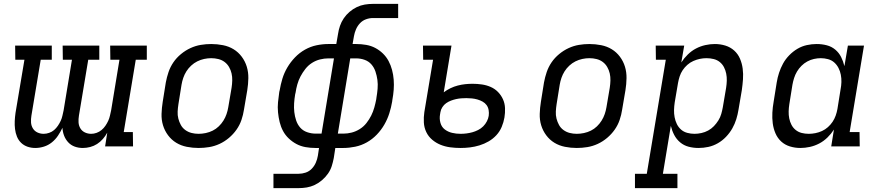

<svg xmlns="http://www.w3.org/2000/svg" viewBox="-20 -755 4540 990"><path d="M162 8Q141 8 122 1.5Q103 -5 89 -18.5Q75 -32 67.5 -50.5Q60 -69 57.5 -89.5Q55 -110 56 -131Q57 -152 60 -173L106 -447H59L58 -520H247V-447H190L142 -159Q139 -141 140 -124Q141 -107 149.5 -93Q158 -79 173 -72Q188 -65 205 -65Q219 -65 233.5 -70Q248 -75 259 -84.5Q270 -94 278.5 -106.5Q287 -119 293 -132Q299 -145 302 -159Q305 -173 308 -186L351 -447H304L303 -520H492V-447H435L387 -159Q384 -141 385 -124Q386 -107 394.5 -93Q403 -79 418 -72Q433 -65 450 -65Q464 -65 478 -70Q492 -75 503.5 -84.5Q515 -94 523.5 -106.5Q532 -119 538 -132Q544 -145 547 -159Q550 -173 553 -186L596 -447H549L548 -520H737V-447H680L618 -74H665L666 0H522L533 -71Q524 -54 510.5 -38.5Q497 -23 480.5 -12.5Q464 -2 445 3Q426 8 407 8Q385 8 365.5 1Q346 -6 332 -21Q318 -36 310.5 -55.5Q303 -75 302 -96Q292 -75 279 -55.5Q266 -36 247.5 -21Q229 -6 206.5 1Q184 8 162 8Z M1004 8Q973 8 943 2Q913 -4 888.5 -19Q864 -34 846.5 -57.5Q829 -81 820.5 -109Q812 -137 813 -168Q814 -199 819 -230L835 -330Q840 -357 849 -383.5Q858 -410 874 -433.5Q890 -457 913 -476Q936 -495 962 -507Q988 -519 1015 -523.5Q1042 -528 1069 -528Q1100 -528 1130 -522Q1160 -516 1184.5 -501Q1209 -486 1226.5 -462.5Q1244 -439 1252.5 -411Q1261 -383 1260.5 -352Q1260 -321 1255 -290L1238 -190Q1234 -163 1225 -136.5Q1216 -110 1199.5 -86.5Q1183 -63 1160.5 -44Q1138 -25 1112 -13Q1086 -1 1058.5 3.5Q1031 8 1004 8ZM1004 -65Q1022 -65 1041 -69Q1060 -73 1077 -81.5Q1094 -90 1108 -103.5Q1122 -117 1132 -133Q1142 -149 1148 -166.5Q1154 -184 1157 -202L1174 -302Q1177 -321 1177.5 -340Q1178 -359 1174 -376.5Q1170 -394 1161 -409.5Q1152 -425 1138 -435.5Q1124 -446 1106 -450.5Q1088 -455 1069 -455Q1051 -455 1032.5 -451Q1014 -447 997 -438.5Q980 -430 965.5 -416.5Q951 -403 941 -387Q931 -371 925 -353.5Q919 -336 916 -318L900 -218Q897 -199 896 -180Q895 -161 899.5 -143.5Q904 -126 912.5 -110.5Q921 -95 935.5 -84.5Q950 -74 967.5 -69.5Q985 -65 1004 -65Z M1390 215V141H1520Q1538 141 1556 135Q1574 129 1587.5 115Q1601 101 1608.5 83.5Q1616 66 1619 48L1625 8H1607Q1580 8 1555 3.5Q1530 -1 1508.5 -12.5Q1487 -24 1469 -41Q1451 -58 1439.5 -79.5Q1428 -101 1422 -125.5Q1416 -150 1413.5 -176Q1411 -202 1413.5 -228Q1416 -254 1420 -281L1422 -289Q1427 -319 1436 -349Q1445 -379 1461.5 -407Q1478 -435 1501 -459Q1524 -483 1552.5 -499Q1581 -515 1612 -521.5Q1643 -528 1673 -528H1714L1723 -580Q1726 -601 1733 -621.5Q1740 -642 1752.5 -660.5Q1765 -679 1782.5 -694Q1800 -709 1820 -718.5Q1840 -728 1861 -731.5Q1882 -735 1903 -735H2033V-662H1903Q1885 -662 1867 -655.5Q1849 -649 1836 -635Q1823 -621 1815.5 -603.5Q1808 -586 1805 -568L1798 -528H1816Q1843 -528 1868.5 -523.5Q1894 -519 1915.5 -507.5Q1937 -496 1954.5 -479Q1972 -462 1983.5 -440.5Q1995 -419 2001.5 -394.5Q2008 -370 2010 -344Q2012 -318 2010 -292Q2008 -266 2003 -239L2002 -231Q1997 -201 1987.5 -171Q1978 -141 1962 -113Q1946 -85 1923 -61Q1900 -37 1871.5 -21Q1843 -5 1811.5 1.5Q1780 8 1750 8H1709L1701 60Q1697 81 1690.5 101.5Q1684 122 1671 140.5Q1658 159 1640.5 174Q1623 189 1603 198.5Q1583 208 1562 211.5Q1541 215 1520 215ZM1638 -66 1702 -454H1673Q1652 -454 1630 -448.5Q1608 -443 1588.5 -430.5Q1569 -418 1554.5 -399.5Q1540 -381 1529.5 -361Q1519 -341 1513 -319.5Q1507 -298 1504 -277L1502 -269Q1498 -246 1496.5 -222.5Q1495 -199 1497.5 -177Q1500 -155 1507 -134Q1514 -113 1528 -97Q1542 -81 1563.5 -73.5Q1585 -66 1608 -66ZM1722 -66H1751Q1772 -66 1793.5 -71.5Q1815 -77 1835 -89.5Q1855 -102 1869.5 -120.5Q1884 -139 1894 -159Q1904 -179 1910 -200.5Q1916 -222 1920 -243L1921 -251Q1925 -274 1927 -297.5Q1929 -321 1926 -343Q1923 -365 1916 -386Q1909 -407 1895 -423Q1881 -439 1860 -446.5Q1839 -454 1816 -454H1786Z M2355 8Q2327 8 2301 4.5Q2275 1 2251.5 -8.5Q2228 -18 2208.5 -34.5Q2189 -51 2178 -74Q2167 -97 2165.5 -123.5Q2164 -150 2168 -177L2213 -447H2162L2161 -520H2308L2268 -279Q2284 -291 2302.5 -300Q2321 -309 2340.5 -314Q2360 -319 2379 -321Q2398 -323 2417 -323Q2441 -323 2465 -319.5Q2489 -316 2510.5 -306.5Q2532 -297 2548 -280.5Q2564 -264 2573.5 -243Q2583 -222 2584 -197.5Q2585 -173 2581 -149Q2577 -125 2567 -101Q2557 -77 2539.5 -58Q2522 -39 2499.5 -26Q2477 -13 2452.5 -5.5Q2428 2 2403.5 5Q2379 8 2355 8ZM2355 -65Q2370 -65 2385.5 -67Q2401 -69 2415.5 -73Q2430 -77 2445 -84.5Q2460 -92 2471.5 -103.5Q2483 -115 2490.5 -129.5Q2498 -144 2500 -158Q2502 -173 2499.5 -187.5Q2497 -202 2489 -213Q2481 -224 2468.5 -231Q2456 -238 2442 -242Q2428 -246 2413.5 -247.5Q2399 -249 2385 -249Q2371 -249 2358 -248Q2345 -247 2331.5 -244Q2318 -241 2305 -236Q2292 -231 2280.5 -223Q2269 -215 2261 -202.5Q2253 -190 2251 -177L2249 -165Q2245 -143 2251 -121.5Q2257 -100 2273.5 -87.5Q2290 -75 2311 -70Q2332 -65 2355 -65Z M2954 8Q2923 8 2893 2Q2863 -4 2838.5 -19Q2814 -34 2796.5 -57.5Q2779 -81 2770.5 -109Q2762 -137 2763 -168Q2764 -199 2769 -230L2785 -330Q2790 -357 2799 -383.5Q2808 -410 2824 -433.5Q2840 -457 2863 -476Q2886 -495 2912 -507Q2938 -519 2965 -523.5Q2992 -528 3019 -528Q3050 -528 3080 -522Q3110 -516 3134.5 -501Q3159 -486 3176.5 -462.5Q3194 -439 3202.5 -411Q3211 -383 3210.5 -352Q3210 -321 3205 -290L3188 -190Q3184 -163 3175 -136.5Q3166 -110 3149.5 -86.5Q3133 -63 3110.5 -44Q3088 -25 3062 -13Q3036 -1 3008.5 3.5Q2981 8 2954 8ZM2954 -65Q2972 -65 2991 -69Q3010 -73 3027 -81.5Q3044 -90 3058 -103.5Q3072 -117 3082 -133Q3092 -149 3098 -166.5Q3104 -184 3107 -202L3124 -302Q3127 -321 3127.5 -340Q3128 -359 3124 -376.5Q3120 -394 3111 -409.5Q3102 -425 3088 -435.5Q3074 -446 3056 -450.5Q3038 -455 3019 -455Q3001 -455 2982.5 -451Q2964 -447 2947 -438.5Q2930 -430 2915.5 -416.5Q2901 -403 2891 -387Q2881 -371 2875 -353.5Q2869 -336 2866 -318L2850 -218Q2847 -199 2846 -180Q2845 -161 2849.5 -143.5Q2854 -126 2862.5 -110.5Q2871 -95 2885.5 -84.5Q2900 -74 2917.5 -69.5Q2935 -65 2954 -65Z M3254 215V141H3315L3413 -447H3362L3361 -520H3508L3493 -433Q3507 -455 3526.5 -474Q3546 -493 3569 -505Q3592 -517 3617 -522.5Q3642 -528 3666 -528Q3694 -528 3720 -520Q3746 -512 3765.5 -494.5Q3785 -477 3795.5 -452.5Q3806 -428 3809.5 -401Q3813 -374 3811 -346Q3809 -318 3805 -290L3788 -190Q3784 -165 3776.5 -140.5Q3769 -116 3756 -93Q3743 -70 3724 -50Q3705 -30 3681.5 -16.5Q3658 -3 3632.5 2.5Q3607 8 3582 8Q3555 8 3530.5 1.5Q3506 -5 3487 -21Q3468 -37 3456.5 -59Q3445 -81 3439 -106L3398 141H3473V215ZM3561 -65Q3578 -65 3596.5 -69Q3615 -73 3631.5 -82Q3648 -91 3661 -104.5Q3674 -118 3684 -134Q3694 -150 3699 -167.5Q3704 -185 3707 -202L3724 -302Q3727 -321 3727.5 -339.5Q3728 -358 3724.5 -375.5Q3721 -393 3713 -408.5Q3705 -424 3691.5 -435Q3678 -446 3660 -450.5Q3642 -455 3623 -455Q3606 -455 3589 -451.5Q3572 -448 3555 -440.5Q3538 -433 3524 -420.5Q3510 -408 3500 -393Q3490 -378 3484.5 -361Q3479 -344 3476 -327L3459 -227Q3456 -207 3455.5 -188Q3455 -169 3458.5 -150.5Q3462 -132 3470 -115.5Q3478 -99 3491.5 -87Q3505 -75 3523.5 -70Q3542 -65 3561 -65Z M4107 8Q4079 8 4053 0Q4027 -8 4008 -25.5Q3989 -43 3978.5 -67.5Q3968 -92 3964.5 -119Q3961 -146 3962.5 -174Q3964 -202 3969 -230L3985 -330Q3989 -355 3997 -379.5Q4005 -404 4017.5 -427Q4030 -450 4049.5 -470Q4069 -490 4092 -503.5Q4115 -517 4140.5 -522.5Q4166 -528 4191 -528Q4218 -528 4243 -521.5Q4268 -515 4287 -499Q4306 -483 4317 -461Q4328 -439 4334 -414L4352 -520H4435L4361 -74H4412L4413 0H4266L4280 -87Q4266 -65 4246.5 -46Q4227 -27 4204 -15Q4181 -3 4156 2.5Q4131 8 4107 8ZM4150 -65Q4167 -65 4184.5 -68.5Q4202 -72 4218.5 -79.5Q4235 -87 4249 -99.5Q4263 -112 4273 -127Q4283 -142 4289 -159Q4295 -176 4298 -193L4314 -293Q4318 -313 4318.5 -332Q4319 -351 4315.5 -369.5Q4312 -388 4303.5 -404.5Q4295 -421 4281.5 -433Q4268 -445 4249.5 -450Q4231 -455 4212 -455Q4195 -455 4177 -451Q4159 -447 4142.5 -438Q4126 -429 4112.5 -415.5Q4099 -402 4089.5 -386Q4080 -370 4074.5 -352.5Q4069 -335 4066 -318L4050 -218Q4047 -199 4046.5 -180.5Q4046 -162 4049.5 -144.5Q4053 -127 4061 -111.5Q4069 -96 4082.5 -85Q4096 -74 4113.5 -69.5Q4131 -65 4150 -65Z"/></svg>

Font: Iosevka Plex Etoile
Style: Italic
Weight: 400
Italic angle: -9°
Designer: Belleve Invis
Foundry: Belleve Invis
Version: Version 25.1.1; ttfautohint (v1.8.4)